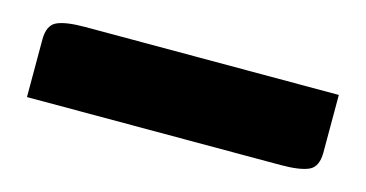

<svg xmlns="http://www.w3.org/2000/svg" viewBox="-34 -114 663 348"><g transform="rotate(15 297.5 60.0)"><path d="M94 -15H570V93Q570 120 553.5 127.5Q537 135 501 135H25V27Q25 0 41.5 -7.5Q58 -15 94 -15Z"/></g></svg>

Font: Changa ExtraBold
Style: Regular
Weight: 800
Designer: Eduardo Rodriguez Tunni
Foundry: Eduardo Rodriguez Tunni
Version: Version 2.002; ttfautohint (v1.5) -l 8 -r 50 -G 220 -x 14 -H